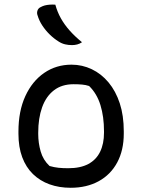

<svg xmlns="http://www.w3.org/2000/svg" viewBox="-20 -834 640 864"><path d="M302 -543Q350 -543 393 -522.5Q436 -502 468.5 -463Q501 -424 519 -369Q537 -314 537 -243V-233Q537 -158 507.5 -103Q478 -48 424 -18.5Q370 11 298 11Q246 11 203 -4.5Q160 -20 128.5 -50.5Q97 -81 80 -126.5Q63 -172 63 -232V-242Q63 -334 94 -401.5Q125 -469 179 -506Q233 -543 302 -543ZM311 -455Q258 -455 222.5 -427.5Q187 -400 169.5 -351Q152 -302 152 -237V-231Q152 -191 163 -152.5Q174 -114 203 -87Q224 -81 243.5 -79Q263 -77 287 -77Q342 -77 377.5 -96Q413 -115 430.5 -151Q448 -187 448 -237V-243Q448 -309 432 -361Q416 -413 381 -447Q366 -452 349 -453.5Q332 -455 311 -455ZM229 -813Q238 -780 254 -751.5Q270 -723 293.5 -696.5Q317 -670 349 -644Q339 -637 327.5 -634Q316 -631 304 -631Q288 -631 273 -634.5Q258 -638 244 -647Q223 -660 204 -678.5Q185 -697 170.5 -719Q156 -741 149 -765Q145 -775 148.5 -786Q152 -797 163 -802Q172 -807 181.5 -809.5Q191 -812 203.5 -813Q216 -814 229 -813Z"/></svg>

Font: Recursive Monospace Casual
Style: Regular
Weight: 400
Version: Version 1.047